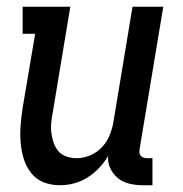

<svg xmlns="http://www.w3.org/2000/svg" viewBox="-20 -540 540 568"><path d="M157 8Q131 8 108.5 -1Q86 -10 71.5 -29Q57 -48 50 -71Q43 -94 41 -119Q39 -144 41 -169.5Q43 -195 47 -221L84 -440H47V-520H188L136 -207Q133 -192 131.5 -176.5Q130 -161 132 -146Q134 -131 139 -117Q144 -103 153 -92.5Q162 -82 176.5 -77Q191 -72 207 -72Q227 -72 247 -80.5Q267 -89 282 -105Q297 -121 305 -141.5Q313 -162 316 -182L372 -520H463L393 -99Q392 -93 392.5 -88Q393 -83 396.5 -79Q400 -75 405.5 -73.5Q411 -72 416 -72H431V8H402Q382 8 363 3.5Q344 -1 329.5 -12.5Q315 -24 306.5 -41.5Q298 -59 300 -79Q289 -60 273.5 -43.5Q258 -27 239 -15Q220 -3 199 2.5Q178 8 157 8Z"/></svg>

Font: Iosevka Curly Slab Medium
Style: Italic
Weight: 500
Italic angle: -9°
Monospace: yes
Designer: Belleve Invis
Foundry: Belleve Invis
Version: Version 22.1.2; ttfautohint (v1.8.4)